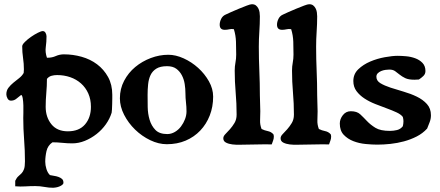

<svg xmlns="http://www.w3.org/2000/svg" viewBox="-20 -677 2079 908"><path d="M85 -458Q85 -466 97.5 -478.5Q110 -491 126.5 -502.5Q143 -514 159 -522Q175 -530 182 -530Q191 -530 195.5 -521.5Q200 -513 200 -505Q200 -479 196.5 -454.5Q193 -430 202 -404H206Q226 -404 244 -412Q262 -420 282 -420Q325 -420 366 -408.5Q407 -397 439 -373Q471 -349 491 -313Q511 -277 511 -229Q511 -224 511 -211Q511 -198 510.5 -184.5Q510 -171 509.5 -159Q509 -147 508 -144Q499 -115 480.5 -89Q462 -63 436.5 -43Q411 -23 381.5 -11Q352 1 322 1Q299 1 275 -1.5Q251 -4 228 -4Q206 11 200 37Q194 63 194 88Q194 104 199.5 122Q205 140 216 151Q224 153 235 154.5Q246 156 256 159.5Q266 163 273 169Q280 175 280 187Q280 193 274 197.5Q268 202 260.5 205Q253 208 244.5 209.5Q236 211 232 211Q211 211 190 207Q169 203 147 203Q123 203 99.5 204.5Q76 206 52 204V178Q59 163 67.5 156Q76 149 82.5 142Q89 135 93.5 123Q98 111 98 86Q98 34 94 -17Q90 -68 90 -119Q90 -125 90.5 -142.5Q91 -160 90.5 -178.5Q90 -197 87.5 -212Q85 -227 80 -228Q69 -220 58 -210.5Q47 -201 32 -201Q21 -201 15.5 -211.5Q10 -222 10 -231Q10 -249 20 -262Q30 -275 43.5 -286Q57 -297 70.5 -307.5Q84 -318 92 -332L93 -349Q93 -376 89 -403Q85 -430 85 -458ZM202 -304Q202 -271 199 -237.5Q196 -204 196 -172Q196 -123 223 -89.5Q250 -56 301 -56Q354 -56 382 -88.5Q410 -121 410 -172Q410 -207 397.5 -235Q385 -263 363 -282.5Q341 -302 312 -312Q283 -322 250 -322Q236 -322 223.5 -318.5Q211 -315 202 -304Z M776 -418Q811 -418 848.5 -401Q886 -384 917 -356Q948 -328 968 -292.5Q988 -257 988 -220Q988 -172 972 -131Q956 -90 927 -59.5Q898 -29 858 -12Q818 5 769 5Q730 5 690.5 -14Q651 -33 619 -64Q587 -95 567 -134Q547 -173 547 -212Q547 -257 567 -295Q587 -333 619.5 -360Q652 -387 693 -402.5Q734 -418 776 -418ZM678 -228Q678 -203 678.5 -171Q679 -139 687.5 -110.5Q696 -82 715 -62.5Q734 -43 771 -43Q790 -43 807 -53Q824 -63 836 -79Q848 -95 855 -113.5Q862 -132 862 -150Q862 -172 859.5 -193Q857 -214 857 -235Q857 -257 853.5 -279.5Q850 -302 840 -321Q830 -340 813.5 -352Q797 -364 770 -364Q738 -364 719.5 -352.5Q701 -341 692 -322Q683 -303 680.5 -278.5Q678 -254 678 -228Z M1171 -657Q1183 -657 1190 -651.5Q1197 -646 1201.5 -637.5Q1206 -629 1207.5 -619Q1209 -609 1209 -600Q1209 -564 1206.5 -528Q1204 -492 1204 -456Q1204 -398 1206.5 -341Q1209 -284 1209 -226Q1209 -208 1210 -188.5Q1211 -169 1211 -151Q1211 -128 1210 -108Q1209 -88 1217 -67Q1231 -60 1246.5 -57Q1262 -54 1273 -42Q1275 -36 1275 -31Q1275 -21 1271.5 -12Q1268 -3 1265 6Q1234 5 1204 6Q1174 7 1143 7Q1132 7 1114 7.5Q1096 8 1079 6Q1062 4 1049 -2.5Q1036 -9 1036 -23Q1036 -33 1046 -43Q1056 -53 1067.5 -66Q1079 -79 1089 -95.5Q1099 -112 1099 -135Q1099 -188 1094.5 -239.5Q1090 -291 1090 -343Q1090 -363 1093.5 -381Q1097 -399 1097 -419Q1097 -449 1096 -479.5Q1095 -510 1086 -539Q1075 -541 1064.5 -538.5Q1054 -536 1043 -536Q1019 -536 1019 -560Q1019 -574 1026 -588Q1033 -602 1047 -608Q1055 -612 1073 -620Q1091 -628 1110.5 -636Q1130 -644 1147 -650.5Q1164 -657 1171 -657Z M1442 -657Q1454 -657 1461 -651.5Q1468 -646 1472.5 -637.5Q1477 -629 1478.5 -619Q1480 -609 1480 -600Q1480 -564 1477.5 -528Q1475 -492 1475 -456Q1475 -398 1477.5 -341Q1480 -284 1480 -226Q1480 -208 1481 -188.5Q1482 -169 1482 -151Q1482 -128 1481 -108Q1480 -88 1488 -67Q1502 -60 1517.5 -57Q1533 -54 1544 -42Q1546 -36 1546 -31Q1546 -21 1542.5 -12Q1539 -3 1536 6Q1505 5 1475 6Q1445 7 1414 7Q1403 7 1385 7.5Q1367 8 1350 6Q1333 4 1320 -2.5Q1307 -9 1307 -23Q1307 -33 1317 -43Q1327 -53 1338.5 -66Q1350 -79 1360 -95.5Q1370 -112 1370 -135Q1370 -188 1365.5 -239.5Q1361 -291 1361 -343Q1361 -363 1364.5 -381Q1368 -399 1368 -419Q1368 -449 1367 -479.5Q1366 -510 1357 -539Q1346 -541 1335.5 -538.5Q1325 -536 1314 -536Q1290 -536 1290 -560Q1290 -574 1297 -588Q1304 -602 1318 -608Q1326 -612 1344 -620Q1362 -628 1381.5 -636Q1401 -644 1418 -650.5Q1435 -657 1442 -657Z M1861 -413Q1878 -413 1900.5 -411Q1923 -409 1943.5 -401.5Q1964 -394 1978 -379.5Q1992 -365 1992 -341Q1992 -327 1982 -317.5Q1972 -308 1961 -301L1940 -300Q1912 -300 1896.5 -307.5Q1881 -315 1870 -324Q1859 -333 1848.5 -340.5Q1838 -348 1821 -348Q1813 -348 1802.5 -346.5Q1792 -345 1782.5 -341Q1773 -337 1766.5 -330.5Q1760 -324 1760 -314Q1760 -295 1779 -283.5Q1798 -272 1827 -262.5Q1856 -253 1889 -243.5Q1922 -234 1951 -220Q1980 -206 1999 -185Q2018 -164 2018 -132Q2018 -115 2012 -99.5Q2006 -84 2000 -69Q1979 -46 1950.5 -31.5Q1922 -17 1890.5 -8.5Q1859 0 1826.5 3.5Q1794 7 1764 7Q1740 7 1709 4Q1678 1 1651 -9.5Q1624 -20 1605.5 -39.5Q1587 -59 1587 -93Q1587 -114 1601.5 -132.5Q1616 -151 1639 -151Q1668 -151 1683.5 -136.5Q1699 -122 1715.5 -104.5Q1732 -87 1755.5 -72.5Q1779 -58 1824 -58Q1841 -58 1857.5 -62Q1874 -66 1885 -80Q1888 -92 1888 -104Q1888 -113 1885 -124Q1876 -136 1855.5 -145.5Q1835 -155 1809 -164.5Q1783 -174 1755 -185Q1727 -196 1704 -211Q1681 -226 1666 -246Q1651 -266 1651 -294Q1651 -327 1674.5 -349.5Q1698 -372 1731 -386Q1764 -400 1800 -406.5Q1836 -413 1861 -413Z"/></svg>

Font: CAT Altenglisch
Style: Regular
Weight: 400
Designer: Peter Wiegel
Foundry: Peter Wiegel, CAT Fonts
Version: Version 1.000